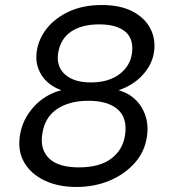

<svg xmlns="http://www.w3.org/2000/svg" viewBox="-20 -732 690 764"><path d="M284 12Q212 12 158 -13.5Q104 -39 77 -84.5Q50 -130 59 -191Q68 -255 113 -305.5Q158 -356 224 -373Q170 -393 144.5 -434.5Q119 -476 126 -526Q133 -577 166.5 -619Q200 -661 255.5 -686.5Q311 -712 385 -712Q459 -712 507.5 -686.5Q556 -661 578 -619Q600 -577 593 -526Q586 -476 548.5 -434.5Q511 -393 452 -373Q512 -356 543 -305.5Q574 -255 565 -191Q557 -130 517 -84.5Q477 -39 416.5 -13.5Q356 12 284 12ZM342 -404Q410 -404 453.5 -435.5Q497 -467 505 -519Q513 -577 478.5 -606Q444 -635 375 -635Q305 -635 262.5 -606Q220 -577 211 -519Q204 -467 239 -435.5Q274 -404 342 -404ZM294 -66Q377 -66 423.5 -101.5Q470 -137 478 -197Q487 -264 447.5 -297.5Q408 -331 332 -331Q255 -331 206 -297.5Q157 -264 148 -197Q139 -137 175.5 -101.5Q212 -66 294 -66Z"/></svg>

Font: Host Grotesk
Style: Italic
Weight: 400
Italic angle: -8°
Designer: Doğukan Karapınar based on Poppins by Indian Type Foundry, Jonny Pinhorn
Foundry: Element Type
Version: Version 1.001; ttfautohint (v1.8.4.7-5d5b)